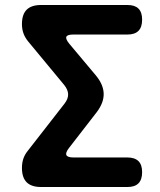

<svg xmlns="http://www.w3.org/2000/svg" viewBox="-20 -750 640 770"><path d="M144.8 0Q105.9 0 86.9 -19Q68 -37.9 68 -76.8Q68 -96.4 73.5 -113.2Q79.1 -129.9 91.3 -145.1L239.3 -335.1Q253.7 -353.9 253.2 -372.1Q252.7 -390.2 237.6 -409L92 -584.9Q79.8 -600.1 73.9 -616.8Q68 -633.6 68 -653.2Q68 -692.1 86.9 -711Q105.9 -730 144.8 -730H491.1Q520.9 -730 535.4 -715.4Q550 -700.9 550 -671.1Q550 -641.3 535.4 -626.4Q520.9 -611.5 491.1 -611.5H274.2Q250 -611.5 246.2 -602.6Q242.3 -593.7 257.4 -575.2L364.7 -447.2Q394.9 -410.6 395.8 -374.3Q396.6 -338 368.1 -300.4L256.1 -155.8Q241.7 -137 246.4 -127.8Q251.1 -118.5 274.6 -118.5H490.4Q520.2 -118.5 535.1 -104Q550 -89.4 550 -59.6Q550 -29.8 535.4 -14.9Q520.9 0 491.1 0Z"/></svg>

Font: Maple Mono
Style: Regular
Weight: 400
Monospace: yes
Designer: subframe7536
Version: Version 7.300